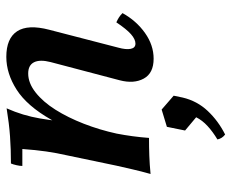

<svg xmlns="http://www.w3.org/2000/svg" viewBox="-84 -420 750 623"><g transform="rotate(-90 291.5 -108.0)"><path d="M39 5Q48 -27 54 -53.5Q60 -80 66 -106L99 -264Q107 -299 112 -333.5Q117 -368 120 -411H65Q65 -419 67.5 -430Q70 -441 73 -448Q120 -448 161.5 -451Q203 -454 252 -462Q240 -435 232 -408.5Q224 -382 219 -353Q214 -324 210 -288L170 -105Q165 -79 161.5 -53Q158 -27 156 0Q126 0 98 1Q70 2 39 5ZM413 15Q366 15 348.5 -17Q331 -49 343 -95L402 -319Q411 -354 401.5 -373Q392 -392 365 -392Q334 -392 303.5 -368Q273 -344 247.5 -303.5Q222 -263 202 -211.5Q182 -160 170 -105H142Q171 -240 215.5 -318Q260 -396 312.5 -429.5Q365 -463 419 -463Q479 -463 502 -428Q525 -393 507 -324L449 -100Q442 -75 445 -59.5Q448 -44 462 -44Q476 -44 492.5 -58.5Q509 -73 531 -106Q540 -102 547 -97.5Q554 -93 561 -86Q536 -41 496.5 -13Q457 15 413 15ZM248 41 293 80 287 109Q276 156 243.5 190.5Q211 225 167 247Q154 237 151 222Q176 207 194.5 190Q213 173 223 153L180 117L192 58Z"/></g></svg>

Font: Poltawski Nowy Medium
Style: Italic
Weight: 500
Italic angle: -12°
Version: Version 1.001;gftools[0.9.25]